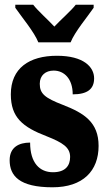

<svg xmlns="http://www.w3.org/2000/svg" viewBox="-20 -786 459 816"><path d="M143 -606H280C298 -651 352 -715 378 -753V-766H302C284 -742 236 -700 211 -673C186 -700 139 -742 121 -766H45V-753C71 -715 125 -651 143 -606ZM203 10C333 10 399 -60 399 -166C399 -266 338 -305 248 -340C170 -370 149 -388 149 -430C149 -466 174 -486 208 -486C253 -486 289 -451 289 -385C352 -385 380 -408 380 -453C380 -501 336 -549 222 -549C104 -549 26 -496 26 -385C26 -287 76 -246 178 -207C246 -180 278 -160 278 -119C278 -83 259 -54 205 -54C149 -54 108 -93 108 -180C60 -180 21 -160 21 -105C21 -39 62 10 203 10Z"/></svg>

Font: Noto Serif Devanagari ExtraCondensed Black
Style: Regular
Weight: 900
Width: 2
Designer: Universal Thirst, Indian Type Foundry and the Monotype Design Team
Foundry: Monotype Imaging Inc.
Version: Version 2.004